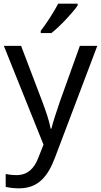

<svg xmlns="http://www.w3.org/2000/svg" viewBox="-20 -786 550 1046"><path d="M403 -756V-766H297C274 -721 231 -655 202 -618V-606H260C307 -642 378 -719 403 -756ZM1 -536 217 2 189 73C167 131 131 168 70 168C47 168 25 165 11 162V232C28 236 52 240 84 240C188 240 241 175 279 74L510 -536H415L306 -232C287 -177 268 -118 260 -85H256C248 -129 231 -177 211 -231L95 -536Z"/></svg>

Font: Noto Sans Arabic UI
Style: Regular
Weight: 400
Designer: Monotype Design Team, Nadine Chahine and Nizar Qandah
Foundry: Monotype Imaging Inc.
Version: Version 2.010